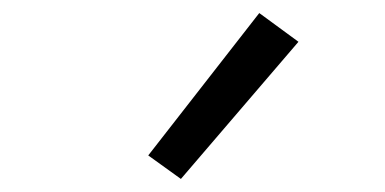

<svg xmlns="http://www.w3.org/2000/svg" viewBox="-20 -829 590 294"><path d="M257 -555 207 -591 377 -809 437 -765Z"/></svg>

Font: Lode Term
Style: Regular
Weight: 400
Monospace: yes
Designer: Belleve Invis
Foundry: Belleve Invis
Version: Version 29.2.0